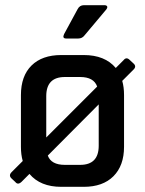

<svg xmlns="http://www.w3.org/2000/svg" viewBox="-20 -723 560 743"><path d="M460 -355V-155Q460 -82 419 -41Q378 0 304 0H217Q136 0 94 -50L63 -19Q49 -6 39 -19L25 -32Q12 -44 25 -57L68 -100Q61 -124 61 -155V-355Q61 -429 102 -469.5Q143 -510 217 -510H304Q386 -510 428 -460L458 -490Q469 -504 482 -491L496 -478Q510 -466 496 -453L453 -410Q460 -386 460 -355ZM159 -351V-191L356 -388Q343 -425 290 -425H231Q159 -425 159 -351ZM362 -159V-319L165 -121Q178 -85 231 -85H290Q362 -85 362 -159ZM283 -574H236Q220 -574 228 -591L280 -687Q288 -703 305 -703H383Q392 -703 394.5 -698.5Q397 -694 391 -686L307 -586Q298 -574 283 -574Z"/></svg>

Font: Rajdhani Semibold
Style: Regular
Weight: 600
Designer: Satya Rajpurohit, Jyotish Sonowal
Foundry: Indian Type Foundry
Version: Version 1.200;PS 1.0;hotconv 1.0.78;makeotf.lib2.5.61930; tt